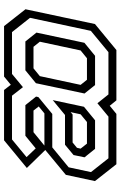

<svg xmlns="http://www.w3.org/2000/svg" viewBox="152 -732 580 923"><g transform="rotate(90 441.5 -270.0)"><path d="M105 0 24 -103 95 -437 220 -540H462L488 -508L527 -540H769L850 -437L820 -297L695.5 -194H524.5L485 -161.5L487 -172L511 -141.5H615L693.5 -205.5L787 -109.5L654 0H412L387 -32.5L347.5 0ZM178.8 -102.5 136.2 -155.8 185.2 -386.2 247.8 -437.5H388.5L429 -386.8L379.5 -153.2L317.5 -102.5ZM204.5 -141.5H308L345.5 -172L387.5 -368L363 -398.5H259.5L222 -368L180 -172ZM133.8 -38.2H335L398.5 -90.8L439.5 -38.2H650L734.8 -108.2L692.8 -152.2L632.2 -102.5H484.8L443.8 -153.8L446.2 -165L527.2 -231.8H688L783.8 -310.5L806.8 -417.8L740.5 -501.8H540L475.8 -448.8L433.5 -501.8H230.2L127.8 -417.2L65.2 -124.8ZM460.8 -234 492.8 -384.2 557.8 -437.5H695.2L735.8 -386.8L724.8 -334L675.2 -293H532.2ZM518.5 -320 530 -329.5H664.5L690 -350.5L694 -368L670 -398.5H566L529 -368Z"/></g></svg>

Font: Tourney Thin
Style: Italic
Weight: 100
Italic angle: -12°
Designer: Tyler Finck
Foundry: Etcetera Type Co
Version: Version 1.015